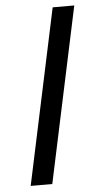

<svg xmlns="http://www.w3.org/2000/svg" viewBox="-52 -747 385 779"><g transform="rotate(-5 140.5 -357.0)"><path d="M41 0 193 -714H281L129 0Z"/></g></svg>

Font: Noto IKEA Latin
Style: Italic
Weight: 400
Italic angle: -12°
Designer: Monotype Design Team
Foundry: Monotype Imaging Inc.
Version: Version 1.0